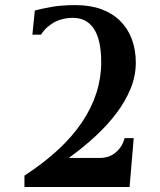

<svg xmlns="http://www.w3.org/2000/svg" viewBox="-20 -747 640 767"><path d="M270.5 -675.8Q252.9 -675.8 235.4 -672.1Q217.8 -668.5 201.4 -660.4Q185.1 -652.3 170.2 -639.4Q155.3 -626.5 143.6 -608.4H109.4L119.1 -705.1Q150.9 -713.4 189.7 -720Q228.5 -726.6 282.2 -726.6Q340.8 -726.6 385.5 -710Q430.2 -693.4 460.7 -662.8Q491.2 -632.3 506.8 -590.1Q522.5 -547.9 522.5 -496.6Q522.5 -444.3 502.2 -394Q481.9 -343.8 446 -295.9Q410.2 -248 361.3 -202.9Q312.5 -157.7 254.9 -116.2H384.3Q394.5 -116.2 408.2 -119.9Q421.9 -123.5 435.3 -132.8Q448.7 -142.1 460.2 -157.2Q471.7 -172.4 478 -195.3H514.2L497.6 0H77.6V-45.4Q232.4 -146 308.3 -259.8Q384.3 -373.5 384.3 -498Q384.3 -586.9 355.5 -631.3Q326.7 -675.8 270.5 -675.8Z"/></svg>

Font: Arian AMU Serif
Style: Bold
Weight: 700
Designer: Ruben Hakobyan (Tarumian)
Foundry: Ruben Hakobyan (Tarumian)
Version: Version 1.002